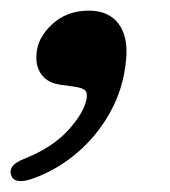

<svg xmlns="http://www.w3.org/2000/svg" viewBox="-42 -162 320 361"><path d="M73 -2.5Q48.5 -5.5 36.8 -20.8Q25 -36 26.5 -59Q28 -90.5 55.8 -116.2Q83.5 -142 125 -142Q162.5 -142 181 -117.2Q199.5 -92.5 195 -49Q190 4.5 165.2 49Q140.5 93.5 102.8 125.5Q65 157.5 20.5 173.5Q-14.5 186 -21 167.5Q-27.5 149 2.5 137Q57 115.5 87 82Q117 48.5 121 22.5Q122.5 11 117 7Q111.5 3 98 1Z"/></svg>

Font: Fraunces 72pt S050 SemiBold
Style: Italic
Weight: 600
Italic angle: -16°
Version: Version 1.000; ttfautohint (v1.8.3)